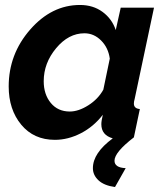

<svg xmlns="http://www.w3.org/2000/svg" viewBox="-20 -553 664 773"><path d="M519 -136Q519 -116 543 -114L519 0Q441 60 441 94Q441 122 486 124L443 200Q399 194 376.5 173Q354 152 354 124Q354 63 434 4Q388 -9 388 -53Q388 -66 394 -91Q357 -43 305.5 -16.5Q254 10 201 10Q116 10 65.5 -51Q15 -112 15 -205Q15 -335 101.5 -434Q188 -533 302 -533Q355 -533 393 -505Q431 -477 446 -432L466 -522H600L522 -154Q519 -144 519 -136ZM396 -192 422 -317Q416 -361 387 -390Q358 -419 320 -419Q256 -419 206 -359Q156 -299 156 -226Q156 -173 184.5 -138.5Q213 -104 261 -104Q296 -104 335.5 -129Q375 -154 396 -192Z"/></svg>

Font: Raleway-v4020
Style: Bold Italic
Weight: 700
Italic angle: -12°
Designer: Matt McInerney, Pablo Impallari, Rodrigo Fuenzalida
Foundry: Matt McInerney, Pablo Impallari, Rodrigo Fuenzalida
Version: Version 4.020;PS 004.020;hotconv 1.0.88;makeotf.lib2.5.64775